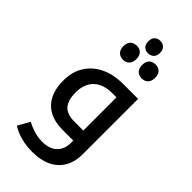

<svg xmlns="http://www.w3.org/2000/svg" viewBox="-330 -930 1244 1244"><g transform="rotate(45 291.5 -308.0)"><path d="M256 240Q144 240 65 190L111 109Q146 127 181 137.5Q216 148 256 148Q321 148 356.5 113.5Q392 79 392 21V0H294Q187 0 129 -59Q71 -118 71 -230Q71 -310 107.5 -368Q144 -426 209 -457Q274 -488 360 -488H498V17Q498 123 435 181.5Q372 240 256 240ZM392 -92V-396H352Q272 -396 227 -353Q182 -310 182 -232Q182 -160 212.5 -126Q243 -92 306 -92ZM334 -742Q312 -742 296.5 -755.5Q281 -769 281 -799Q281 -829 296.5 -842.5Q312 -856 334 -856Q357 -856 372.5 -841.5Q388 -827 388 -799Q388 -771 372.5 -756.5Q357 -742 334 -742ZM249 -598Q223 -598 206 -614Q189 -630 189 -662Q189 -695 206 -710.5Q223 -726 249 -726Q277 -726 292.5 -709Q308 -692 308 -662Q308 -633 292.5 -615.5Q277 -598 249 -598ZM421 -598Q393 -598 377 -615Q361 -632 361 -662Q361 -693 376.5 -709.5Q392 -726 421 -726Q449 -726 464.5 -709Q480 -692 480 -662Q480 -633 464.5 -615.5Q449 -598 421 -598Z"/></g></svg>

Font: Noto Kufi Arabic Medium
Style: Regular
Weight: 500
Designer: Monotype Design Team, David Williams, Khaled Hosny
Foundry: Google LLC
Version: Version 2.109; ttfautohint (v1.8.4.7-5d5b)